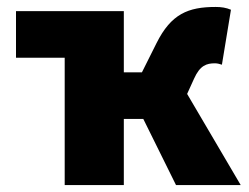

<svg xmlns="http://www.w3.org/2000/svg" viewBox="-20 -532 716 552"><path d="M166 0H336V-190H392L486 0H672L518 -262L538 -306C555 -344 574 -350 598 -350C605 -350 612 -348 618 -346L644 -504C630 -510 616 -512 600 -512C521 -512 472 -492 430 -408L388 -324H336V-500H26V-366H166Z"/></svg>

Font: Source Sans Pro Black
Style: Regular
Weight: 900
Designer: Paul D. Hunt
Foundry: Adobe Systems Incorporated
Version: Version 3.006;hotconv 1.0.111;makeotfexe 2.5.65597